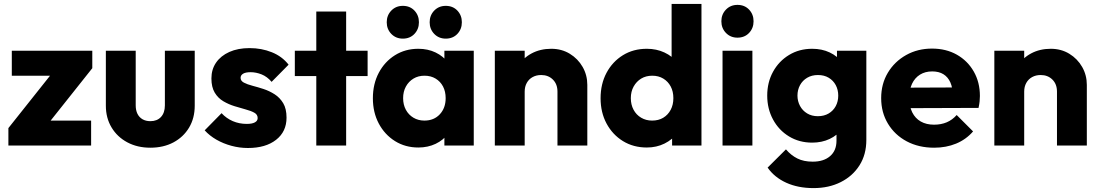

<svg xmlns="http://www.w3.org/2000/svg" viewBox="-20 -746 5634 984"><path d="M23 -89.5 267 -396.5H453L209 -89.5ZM23 0V-89.5L131.5 -128H447V0ZM40.5 -358V-486H453V-396.5L344.5 -358Z M750.5 11Q684.2 11 632.6 -16.5Q581 -44 551.8 -92.7Q522.5 -141.3 522.5 -204.4V-486H675.5V-206Q675.5 -180.9 684.4 -162.8Q693.4 -144.7 710.4 -134.8Q727.5 -125 750.7 -125Q785 -125 805 -146.5Q825 -168.1 825 -206V-486H978V-204.5Q978 -140.5 949 -92Q920 -43.5 868.8 -16.2Q817.6 11 750.5 11Z M1250.5 12.5Q1207.5 12.5 1166 1.2Q1124.5 -10 1089.2 -30.2Q1054 -50.5 1029 -78L1115.5 -166Q1140 -139.5 1173 -125.2Q1206 -111 1245 -111Q1272 -111 1286.2 -118.8Q1300.5 -126.5 1300.5 -141Q1300.5 -159 1283.2 -168.5Q1266 -178 1239 -185.2Q1212 -192.5 1182 -201.8Q1152 -211 1124.8 -227Q1097.5 -243 1080.5 -271.2Q1063.5 -299.5 1063.5 -344Q1063.5 -390.5 1087.5 -425.2Q1111.5 -460 1155.5 -479.8Q1199.5 -499.5 1259 -499.5Q1320.5 -499.5 1373.2 -478.2Q1426 -457 1459 -414.5L1372 -326.5Q1349 -353.5 1320.5 -364.8Q1292 -376 1264.5 -376Q1238.5 -376 1225.8 -368.2Q1213 -360.5 1213 -347Q1213 -331.5 1230 -322.5Q1247 -313.5 1274 -306.5Q1301 -299.5 1330.8 -289.8Q1360.5 -280 1387.5 -262.8Q1414.5 -245.5 1431.5 -217Q1448.5 -188.5 1448.5 -143Q1448.5 -71.5 1395 -29.5Q1341.5 12.5 1250.5 12.5Z M1601 0V-687H1754V0ZM1491 -356V-486H1864V-356Z M2124 10Q2057 10 2004.2 -23Q1951.5 -56 1921.2 -113Q1891 -170 1891 -242.5Q1891 -315.5 1921.2 -372.8Q1951.5 -430 2004.2 -463Q2057 -496 2124 -496Q2173 -496 2212.5 -477Q2252 -458 2276.8 -424.5Q2301.5 -391 2305 -348V-138Q2301.5 -95 2277 -61.5Q2252.5 -28 2212.8 -9Q2173 10 2124 10ZM2155 -128Q2204 -128 2234 -160.2Q2264 -192.5 2264 -243Q2264 -277 2250.5 -302.8Q2237 -328.5 2212.5 -343.2Q2188 -358 2155.5 -358Q2123.5 -358 2099 -343.2Q2074.5 -328.5 2060.2 -302.5Q2046 -276.5 2046 -243Q2046 -209.5 2060 -183.5Q2074 -157.5 2098.8 -142.8Q2123.5 -128 2155 -128ZM2257.5 0V-130.5L2280.5 -249L2257.5 -366.5V-486H2408V0ZM2044.5 -548Q2009 -548 1985.5 -572.2Q1962 -596.5 1962 -632Q1962 -667.5 1985.5 -691.8Q2009 -716 2044.5 -716Q2081 -716 2104 -691.8Q2127 -667.5 2127 -632Q2127 -596.5 2104 -572.2Q2081 -548 2044.5 -548ZM2264.5 -548Q2229 -548 2205.5 -572.2Q2182 -596.5 2182 -632Q2182 -667.5 2205.5 -691.8Q2229 -716 2264.5 -716Q2301 -716 2324 -691.8Q2347 -667.5 2347 -632Q2347 -596.5 2324 -572.2Q2301 -548 2264.5 -548Z M2837 0V-276.5Q2837 -315 2813.5 -338.2Q2790 -361.5 2753.6 -361.5Q2728.9 -361.5 2709.7 -351Q2690.5 -340.5 2679.8 -321.2Q2669 -302 2669 -276.5L2609.5 -305.5Q2609.5 -363 2634.8 -405.8Q2660 -448.5 2704.4 -472.2Q2748.9 -496 2805.2 -496Q2858.5 -496 2900.2 -470.5Q2942 -445 2966 -403Q2990 -361 2990 -311V0ZM2516 0V-486H2669V0Z M3295 10Q3226 10 3172.5 -23Q3119.1 -56 3088.5 -113Q3058 -170 3058 -242.6Q3058 -315.7 3088.5 -372.9Q3119 -430 3172.4 -463Q3225.8 -496 3295 -496Q3344.5 -496 3385.2 -477Q3426 -458 3452.2 -424.5Q3478.5 -391 3482 -348V-143Q3478.5 -100 3452.5 -65.2Q3426.5 -30.5 3385.5 -10.2Q3344.5 10 3295 10ZM3322 -128Q3355 -128 3379.2 -142.6Q3403.4 -157.2 3417.2 -183.1Q3431 -209 3431 -243Q3431 -277.2 3417.4 -302.8Q3403.8 -328.4 3379.4 -343.2Q3355 -358 3323 -358Q3290.5 -358 3266 -343.2Q3241.6 -328.3 3227.3 -302.4Q3213 -276.5 3213 -243Q3213 -209.5 3227 -183.5Q3240.9 -157.5 3265.8 -142.8Q3290.7 -128 3322 -128ZM3575 0H3424.5V-130.5L3447.5 -249L3422 -366.5V-726H3575Z M3683 0V-486H3836V0ZM3759.5 -553Q3724 -553 3700.5 -577.2Q3677 -601.5 3677 -637Q3677 -672.5 3700.5 -696.8Q3724 -721 3759.5 -721Q3796 -721 3819 -696.8Q3842 -672.5 3842 -637Q3842 -601.5 3819 -577.2Q3796 -553 3759.5 -553Z M4149.5 218Q4070 218 4009.5 190.5Q3949 163 3914 113L4008 19.5Q4034 50 4066.5 66.2Q4099 82.5 4145 82.5Q4201.5 82.5 4234.2 54.2Q4267 26 4267 -25V-149L4292.5 -255L4269.5 -361V-486H4420V-29Q4420 46 4385 101.2Q4350 156.5 4289 187.2Q4228 218 4149.5 218ZM4142.5 -15Q4076 -15 4023.8 -46.8Q3971.5 -78.5 3941.8 -133.5Q3912 -188.5 3912 -256Q3912 -324 3941.8 -378.2Q3971.5 -432.5 4023.8 -464.2Q4076 -496 4142.5 -496Q4192.5 -496 4232.2 -477.2Q4272 -458.5 4296.2 -425.2Q4320.5 -392 4324 -348V-163Q4320.5 -119.5 4296 -86Q4271.5 -52.5 4231.8 -33.8Q4192 -15 4142.5 -15ZM4171.5 -150.5Q4203.5 -150.5 4227 -164.5Q4250.5 -178.5 4263.2 -202.2Q4276 -226 4276 -256Q4276 -286 4263.2 -309.8Q4250.5 -333.5 4227.2 -347.5Q4204 -361.5 4172 -361.5Q4140.5 -361.5 4116.8 -347.5Q4093 -333.5 4080 -309.5Q4067 -285.5 4067 -256Q4067 -227.5 4080 -203.2Q4093 -179 4116.5 -164.8Q4140 -150.5 4171.5 -150.5Z M4767.5 11Q4688.5 11 4627.2 -21.5Q4566 -54 4531 -111.8Q4496 -169.5 4496 -243Q4496 -316 4530.2 -373.2Q4564.5 -430.5 4623.8 -463.8Q4683 -497 4756.5 -497Q4828.5 -497 4883.8 -465.8Q4939 -434.5 4970.5 -379.5Q5002 -324.5 5002 -254Q5002 -240.5 5000.5 -226Q4999 -211.5 4995 -193L4576 -191.5V-296.5L4930 -298L4864 -253.5Q4863 -295.5 4850.8 -323.2Q4838.5 -351 4815.2 -365.5Q4792 -380 4757.5 -380Q4721.5 -380 4695 -363.5Q4668.5 -347 4654.2 -316.8Q4640 -286.5 4640 -244Q4640 -201 4655.2 -170.2Q4670.5 -139.5 4699 -123.2Q4727.5 -107 4767 -107Q4803 -107 4832 -119.2Q4861 -131.5 4883 -156.5L4967 -72.5Q4931 -31 4880 -10Q4829 11 4767.5 11Z M5397 0V-276.5Q5397 -315 5373.5 -338.2Q5350 -361.5 5313.6 -361.5Q5288.9 -361.5 5269.7 -351Q5250.5 -340.5 5239.8 -321.2Q5229 -302 5229 -276.5L5169.5 -305.5Q5169.5 -363 5194.8 -405.8Q5220 -448.5 5264.4 -472.2Q5308.9 -496 5365.2 -496Q5418.5 -496 5460.2 -470.5Q5502 -445 5526 -403Q5550 -361 5550 -311V0ZM5076 0V-486H5229V0Z"/></svg>

Font: Outfit Thin
Style: Regular
Weight: 100
Designer: Rodrigo Fuenzalida
Foundry: fragTYPE
Version: Version 1.000